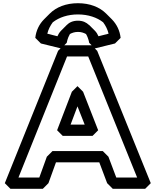

<svg xmlns="http://www.w3.org/2000/svg" viewBox="-20 -1142 970 1197"><path d="M338 -916 275 -932C281 -958 294 -983 309 -1003C349 -1034 403 -1052 466 -1052C530 -1052 585 -1033 623 -1003C639 -982 651 -957 657 -932L594 -916C588 -929 582 -940 571 -951L536 -986C535 -987 535 -986 534 -987C518 -1002 497 -1013 466 -1013C434 -1013 412 -1002 396 -986L361 -951C350 -940 343 -927 338 -916ZM361 -840 396 -875C396 -875 400 -903 416 -930C429 -937 445 -943 466 -943C486 -943 501 -938 516 -930C532 -904 536 -875 536 -875L571 -840L697 -871L732 -906C727 -951 708 -990 678 -1021L677 -1022L642 -1057C601 -1098 540 -1122 466 -1122C392 -1122 331 -1098 290 -1057L255 -1022C225 -992 205 -952 200 -906L235 -871ZM530 -790 835 -35H705L656 -165L621 -200H307L272 -165L225 -35H95L398 -790ZM586 -825 551 -860H377L342 -825L10 0L45 35H247L282 0L329 -130H599L648 0L683 35H885L920 0ZM592 -330 498 -570 463 -605 428 -570 336 -330 371 -295H557ZM508 -365H420L463 -479Z"/></svg>

Font: Hussar Press
Style: Bold
Weight: 700
Foundry: Cannot Into Space Fonts
Version: Version 1.43